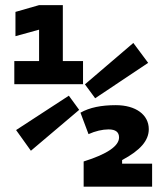

<svg xmlns="http://www.w3.org/2000/svg" viewBox="-20 -713 626 734"><path d="M299.8 0.5H561.5V-87.4H446.8V-101.1C516.6 -138.2 548.8 -175.8 548.8 -219.2C548.8 -274.4 499 -311 422.9 -311C367.7 -311 322.8 -302.2 287.6 -282.2L318.4 -200.2C344.2 -211.9 371.6 -218.3 395 -218.3C421.9 -218.3 435.1 -208 435.1 -187.5C435.1 -155.3 390.6 -124 299.8 -95.7ZM34.7 -391.1H297.4V-479.5H220.2V-693.4H129.4L39.1 -667.5V-574.7L129.4 -599.6V-479.5H34.7ZM98.1 -136.7 282.7 -293 243.2 -347.2 41.5 -215.8ZM343.8 -337.4 546.4 -472.7 489.7 -548.8 304.7 -390.6Z"/></svg>

Font: Cascadia Code PL SemiBold
Style: Regular
Weight: 600
Monospace: yes
Designer: Aaron Bell
Foundry: Saja Typeworks
Version: Version 2404.023